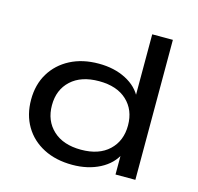

<svg xmlns="http://www.w3.org/2000/svg" viewBox="-104 -815 962 934"><g transform="rotate(15 377.0 -348.0)"><path d="M338 9Q255 9 193 -23Q131 -55 97 -112.5Q63 -170 63 -246Q63 -322 97.5 -379Q132 -436 193.5 -468Q255 -500 337 -500Q415 -500 474 -469.5Q533 -439 558 -386H550V-705H654V0H554V-108H562Q536 -53 476 -22Q416 9 338 9ZM360 -73Q450 -73 500.5 -120.5Q551 -168 551 -246Q551 -324 500.5 -371Q450 -418 360 -418Q270 -418 219 -371Q168 -324 168 -246Q168 -168 219 -120.5Q270 -73 360 -73Z"/></g></svg>

Font: Nunito Sans 10pt Expanded Medium
Style: Regular
Weight: 500
Width: 7
Designer: Vernon Adams
Foundry: Vernon Adams
Version: Version 3.101;gftools[0.9.27]